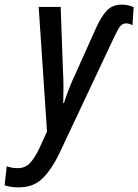

<svg xmlns="http://www.w3.org/2000/svg" viewBox="-108 -569 597 829"><path d="M-28 240Q-47 240 -61.5 237.5Q-76 235 -88 231L-79 149Q-56 157 -32 157Q1 157 21.5 135Q42 113 61 73L95 -1L59 -539H154L164 -261Q166 -227 166 -190.5Q166 -154 165 -124H168Q177 -152 190.5 -187Q204 -222 216 -246L308 -451Q330 -499 354 -524Q378 -549 417 -549Q433 -549 445.5 -546Q458 -543 469 -538L464 -460Q450 -468 437 -468Q421 -468 411 -455.5Q401 -443 385 -409L148 94Q115 162 76 201Q37 240 -28 240Z"/></svg>

Font: Noto Sans Condensed Medium
Style: Italic
Weight: 500
Width: 3
Italic angle: -12°
Designer: Monotype Design Team
Foundry: Monotype Imaging Inc.
Version: Version 2.013; ttfautohint (v1.8.4.7-5d5b)